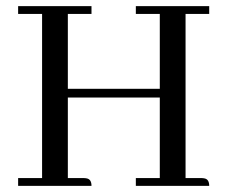

<svg xmlns="http://www.w3.org/2000/svg" viewBox="-20 -606 741 626"><path d="M278.3 0Q278.3 -21.5 262.7 -24.4Q257.8 -25.4 252.9 -25.4H201.2V-288.1H501V-25.4H422.9V0H662.1Q662.1 -21.5 646.5 -24.4Q641.6 -25.4 636.7 -25.4H585V-560.5H662.1V-585.9H422.9V-560.5H501V-316.4H201.2V-560.5H278.3V-585.9H39.1V-560.5H117.2V-25.4H39.1V0Z"/></svg>

Font: Abhaya Libre
Style: Regular
Weight: 400
Designer: Pushpananda Ekanayake, Sol Matas, Pathum Egodawatta
Foundry: Mooniak
Version: Version 1.050 ; ttfautohint (v1.6)